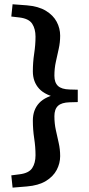

<svg xmlns="http://www.w3.org/2000/svg" viewBox="-20 -754 415 900"><path d="M344.5 -333.5V-275.5L306.5 -274.5Q268.5 -273.5 251.8 -257.8Q235 -242 235 -209.5Q235 -175 241.8 -144.2Q248.5 -113.5 255.2 -83.8Q262 -54 262 -22Q262 11.5 245.8 42.5Q229.5 73.5 195 94.5Q160.5 115.5 106 120L39 125.5L33 68L72 63Q115.5 57.5 131 33.8Q146.5 10 146.5 -26.5Q146.5 -65 140.2 -106Q134 -147 134 -189Q134 -239 163.5 -271Q193 -303 260 -315.5V-293.5Q193 -306 163.5 -338.2Q134 -370.5 134 -419.5Q134 -461.5 140.2 -502.8Q146.5 -544 146.5 -582Q146.5 -618.5 131 -642.5Q115.5 -666.5 72 -672L33 -676.5L39 -734L106 -729Q160.5 -724.5 195 -703.5Q229.5 -682.5 245.8 -651.8Q262 -621 262 -587Q262 -555 255.2 -525Q248.5 -495 241.8 -464.2Q235 -433.5 235 -399Q235 -367 251.8 -351.2Q268.5 -335.5 306.5 -334.5Z"/></svg>

Font: Newsreader 9pt Medium
Style: Regular
Weight: 500
Designer: Hugues Gentile
Foundry: Production Type
Version: Version 1.003